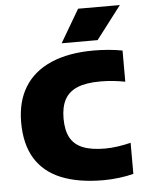

<svg xmlns="http://www.w3.org/2000/svg" viewBox="-56 -850 676 902"><g transform="rotate(-5 282.0 -398.5)"><path d="M395.5 8Q277.5 8 196.8 -25Q116 -58 74.8 -125.5Q33.5 -193 33.5 -296Q33.5 -394 75.8 -462.5Q118 -531 200.5 -567Q283 -603 402.5 -603Q437 -603 471.8 -600Q506.5 -597 537.5 -591V-444Q510 -449.5 480.8 -452.5Q451.5 -455.5 420 -455.5Q354.5 -455.5 313.2 -438.8Q272 -422 252.8 -387Q233.5 -352 233.5 -297Q233.5 -241.5 252.2 -206.8Q271 -172 311.2 -155.8Q351.5 -139.5 415 -139.5Q445.5 -139.5 477.2 -144.2Q509 -149 537.5 -156V-9.5Q508.5 -1.5 470.2 3.2Q432 8 395.5 8ZM255.5 -650 346.5 -805H543.5L425 -650Z"/></g></svg>

Font: Encode Sans SC Condensed Thin ExtraBold
Style: Regular
Weight: 800
Version: Version 3.002